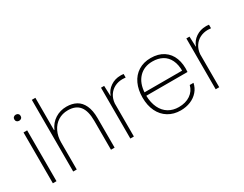

<svg xmlns="http://www.w3.org/2000/svg" viewBox="-78 -1206 2152 1691"><g transform="rotate(-30 998.0 -360.5)"><path d="M85 -517H122V0H85ZM72 -656Q72 -670 81 -678.5Q90 -687 104 -687Q118 -687 127 -678.5Q136 -670 136 -656Q136 -642 127 -633.5Q118 -625 104 -625Q90 -625 81 -633.5Q72 -642 72 -656Z M292 -729H328V-400H332Q358 -460 409.5 -492.5Q461 -525 525 -525Q582 -525 624 -502Q666 -479 689.5 -428.5Q713 -378 713 -300V0H676V-294Q676 -395 637.5 -443Q599 -491 520 -491Q463 -491 419.5 -463.5Q376 -436 352 -386.5Q328 -337 328 -274V0H292Z M873 -517H905L909 -413H911Q928 -463 973 -493.5Q1018 -524 1074 -524Q1079 -524 1084 -524Q1095 -523 1106 -522V-486Q1088 -488 1075 -488Q1031 -488 995 -470Q959 -452 936 -417.5Q913 -383 909 -336V0H873Z M1146 -258Q1146 -337 1174 -397.5Q1202 -458 1255.5 -491.5Q1309 -525 1381 -525Q1458 -525 1510.5 -490.5Q1563 -456 1586 -395Q1609 -334 1602 -256H1183Q1185 -184 1210 -132Q1235 -80 1279.5 -53Q1324 -26 1383 -26Q1453 -26 1500.5 -58.5Q1548 -91 1562 -147H1600Q1591 -101 1560.5 -65.5Q1530 -30 1484 -11Q1438 8 1383 8Q1312 8 1258 -25Q1204 -58 1175 -118Q1146 -178 1146 -258ZM1179 -290H1572L1567 -281Q1568 -350 1545 -397.5Q1522 -445 1479.5 -468Q1437 -491 1380 -491Q1294 -491 1241.5 -436Q1189 -381 1184 -284Z M1741 -517H1773L1777 -413H1779Q1796 -463 1841 -493.5Q1886 -524 1942 -524Q1947 -524 1952 -524Q1963 -523 1974 -522V-486Q1956 -488 1943 -488Q1899 -488 1863 -470Q1827 -452 1804 -417.5Q1781 -383 1777 -336V0H1741Z"/></g></svg>

Font: Mona Sans VF XLt
Style: Regular
Weight: 200
Designer: Deni Anggara
Foundry: GitHub
Version: Version 2.000;Glyphs 3.2.3 (3260)